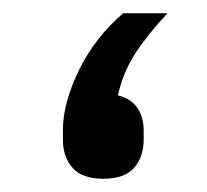

<svg xmlns="http://www.w3.org/2000/svg" viewBox="-20 -258 312 290"><path d="M136 12Q104 12 89.5 -4.5Q75 -21 75 -47V-61Q75 -102 99 -151.5Q123 -201 166 -238H233Q203 -206 184.5 -177.5Q166 -149 158 -114Q178 -109 187.5 -95Q197 -81 197 -61V-47Q197 -21 182.5 -4.5Q168 12 136 12Z"/></svg>

Font: IBM Plex Sans Arabic
Style: Regular
Weight: 400
Designer: Mike Abbink, Paul van der Laan, Pieter van Rosmalen, Wael Morcos, Khajak Apelian
Foundry: Bold Monday
Version: Version 1.005